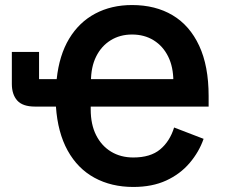

<svg xmlns="http://www.w3.org/2000/svg" viewBox="-20 -730 894 762"><path d="M808 -349V-307H295L340 -344V-296Q340 -236 361.5 -193.5Q383 -151 421 -128Q459 -105 509 -105Q577 -105 615.5 -137Q654 -169 671 -224L788 -179Q770 -127 732.5 -83Q695 -39 639.5 -13.5Q584 12 509 12Q422 12 355 -24.5Q288 -61 248.5 -132.5Q209 -204 202 -307H119Q70 -307 48.5 -331Q27 -355 27 -397V-524H135V-416H205Q215 -511 254.5 -576.5Q294 -642 358 -676Q422 -710 504 -710Q597 -710 665 -669.5Q733 -629 770.5 -548.5Q808 -468 808 -349ZM504 -593Q456 -593 419 -570Q382 -547 361.5 -505.5Q341 -464 341 -407V-383L296 -416H708L668 -378V-407Q668 -464 647.5 -505.5Q627 -547 590 -570Q553 -593 504 -593Z"/></svg>

Font: IBM Plex Sans SemiBold
Style: Regular
Weight: 600
Designer: Mike Abbink, Paul van der Laan, Pieter van Rosmalen
Foundry: Bold Monday
Version: Version 3.201